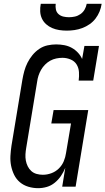

<svg xmlns="http://www.w3.org/2000/svg" viewBox="-20 -975 551 1003"><path d="M179 8Q153 8 128 0.5Q103 -7 84 -23Q65 -39 54 -61.5Q43 -84 38 -109Q33 -134 34.5 -161Q36 -188 40 -214L97 -559Q101 -582 107 -604Q113 -626 123.5 -647Q134 -668 149.5 -687Q165 -706 185 -719.5Q205 -733 228 -738Q251 -743 273 -743Q295 -743 316 -739Q337 -735 355 -725Q373 -715 387 -700Q401 -685 409 -667L421 -735H497L467 -554H391Q394 -576 392.5 -598.5Q391 -621 380 -638.5Q369 -656 348.5 -664.5Q328 -673 306 -673Q290 -673 273.5 -669.5Q257 -666 242.5 -658Q228 -650 215.5 -637.5Q203 -625 194.5 -610Q186 -595 181 -579.5Q176 -564 174 -548L117 -203Q114 -186 113 -169Q112 -152 115 -136Q118 -120 125 -106Q132 -92 143.5 -81.5Q155 -71 171 -66.5Q187 -62 204 -62Q226 -62 248 -70Q270 -78 287 -94.5Q304 -111 313 -132.5Q322 -154 325 -176L351 -330H248L260 -400H441L375 0H305L321 -98Q312 -76 298.5 -56Q285 -36 266 -20.5Q247 -5 224.5 1.5Q202 8 179 8ZM329 -815Q309 -815 289.5 -818Q270 -821 252.5 -828.5Q235 -836 221 -848.5Q207 -861 199 -878Q191 -895 190 -915Q189 -935 193 -955H271Q269 -940 272 -925.5Q275 -911 285.5 -901.5Q296 -892 310.5 -888.5Q325 -885 340 -885Q356 -885 371.5 -888.5Q387 -892 400.5 -901.5Q414 -911 422 -925Q430 -939 433 -955H511Q508 -934 500 -914.5Q492 -895 479 -878Q466 -861 448 -848.5Q430 -836 410 -828.5Q390 -821 369.5 -818Q349 -815 329 -815Z"/></svg>

Font: Iosevka Slab Oblique
Style: Regular
Weight: 400
Italic angle: -9°
Monospace: yes
Designer: Belleve Invis
Foundry: Belleve Invis
Version: Version 11.1.1; ttfautohint (v1.8.3)